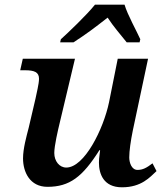

<svg xmlns="http://www.w3.org/2000/svg" viewBox="-20 -786 690 817"><path d="M236 -606H293C350 -643 379 -665 438 -711C465 -670 488 -645 519 -606H574L577 -619C563 -651 522 -724 510 -766H384C350 -723 268 -645 239 -619ZM499 11C582 11 618 -32 646 -58L629 -91C604 -72 588 -63 565 -63C540 -63 530 -94 530 -116C530 -143 536 -186 545 -230L610 -536H481L444 -351C420 -236 339 -73 262 -73C233 -73 211 -100 211 -135C211 -165 226 -230 235 -267L299 -536H77L66 -487H87C126 -487 146 -479 146 -451C146 -429 135 -387 131 -366L102 -242C93 -207 78 -154 78 -112C78 -54 107 9 182 9C276 9 331 -33 403 -147H406C401 -111 401 -103 401 -94C401 -47 420 11 499 11Z"/></svg>

Font: Noto Serif Semi
Style: Italic
Weight: 600
Italic angle: -12°
Designer: Monotype Design Team
Foundry: Monotype Imaging Inc.
Version: Version 1.901